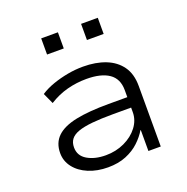

<svg xmlns="http://www.w3.org/2000/svg" viewBox="-127 -824 924 950"><g transform="rotate(-20 334.5 -348.5)"><path d="M284 8Q227 8 181.5 -11Q136 -30 110 -63.5Q84 -97 84 -139Q84 -193 118 -225.5Q152 -258 220 -272Q288 -286 392 -286H506V-231H396Q331 -231 285.5 -226.5Q240 -222 212 -212Q184 -202 171 -185Q158 -168 158 -142Q158 -98 197 -75Q236 -52 294 -52Q347 -52 392 -73Q437 -94 464 -129.5Q491 -165 491 -207V-323Q491 -383 449.5 -411.5Q408 -440 331 -440Q279 -440 229.5 -427Q180 -414 134 -385L108 -442Q139 -462 176.5 -475Q214 -488 254.5 -495.5Q295 -503 336 -503Q403 -503 454 -483Q505 -463 534 -422.5Q563 -382 563 -319V0H498V-110H496Q479 -81 450 -53.5Q421 -26 379.5 -9Q338 8 284 8ZM400 -620V-705H488V-620ZM190 -620V-705H278V-620Z"/></g></svg>

Font: Nunito Sans 7pt SemiExpanded Light
Style: Regular
Weight: 300
Width: 6
Designer: Vernon Adams
Foundry: Vernon Adams
Version: Version 3.101;gftools[0.9.27]